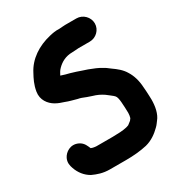

<svg xmlns="http://www.w3.org/2000/svg" viewBox="-217 -886 1154 1239"><g transform="rotate(-30 360.0 -266.0)"><path d="M358 37H238C229.5 37 225.2 35.6 212.9 33.6L202.9 30.3C201.3 29.7 200.7 29.6 198.9 28.9C190.7 11.5 182.4 -19.6 148.1 -35.6C96 -60 49.7 -27.8 33.4 6.2C20.2 33.9 25.8 59.6 33.4 80.3C47.8 122.6 75.3 158.2 113.7 179.8C114.2 180 114.9 180.4 115.5 180.7C148.5 195.9 187.4 210 238 210H358C413.2 210 467.5 205.2 514.8 194.3C562.5 182.4 600.6 153.6 629.2 125.1C643.4 112 650.9 98.8 658.2 90C685.7 57 696 4.8 696 -47C696 -56.8 695.7 -66.1 695 -76.8C694.9 -95.6 692.2 -123.3 691 -140.6C688.2 -191 675.6 -233.6 653.4 -268.9C633.6 -303 602.2 -327.2 573.7 -347.2L558.5 -358.6C550.6 -365.1 542 -371.2 531.6 -376.7C504.5 -394.3 469.7 -407.8 438.3 -419.6L401.9 -431.7C378.2 -439.6 355.4 -448.6 325.9 -456.3C304.5 -461.1 285.4 -466.9 263 -474.5C272.3 -491.2 276.9 -502.6 291.7 -517.3C318.4 -544 354.7 -566 406 -566C422.7 -566 443 -569 454 -569H538C584.6 -569 625 -607.4 625 -655C625 -702.2 585.2 -742 538 -742H454C438.4 -742 421.1 -739.2 408.8 -739C382.3 -740.7 356.1 -735.8 334.1 -730.3C242.6 -708.8 162.6 -657.3 121.8 -576.6C104 -543.9 86.3 -509.8 78.3 -462.1C68.4 -402.6 103.5 -360.3 140.4 -338.4C163.7 -324.9 181 -320 203.1 -312.6C227.8 -302.4 259.5 -295 285.2 -287.7C297.2 -285.4 303.3 -283.7 311.8 -280.7C332.2 -271.9 355.1 -264.3 376.6 -257.1C407.8 -248.2 429.4 -237.5 453.2 -221.8C469.2 -209.1 482.5 -199.9 497 -187.6L505.3 -179.3C513.6 -171 517.4 -149.5 519.1 -129.1C520.8 -102.5 523 -73.7 523 -47C523 -33.8 520.6 -21.1 517.4 -10.6L507.1 3.2C501 7.9 487.8 18.4 482.3 22.4C463 31.3 422.8 36 387 36C377.1 36 367.2 37 358 37Z"/></g></svg>

Font: Smoothie
Style: Bd
Weight: 700
Foundry: Cannot Into Space Fonts
Version: Version 0.8